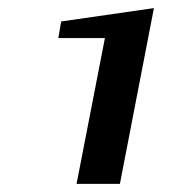

<svg xmlns="http://www.w3.org/2000/svg" viewBox="-20 -731 453 474"><path d="M169 -277 239 -637H124L131 -678L360 -711L276 -277Z"/></svg>

Font: Manuale
Style: Bold Italic
Weight: 700
Italic angle: -11°
Version: Version 1.002